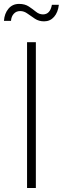

<svg xmlns="http://www.w3.org/2000/svg" viewBox="-30 -938 314 958"><path d="M148.9 -727.5V0H105V-727.5ZM189.9 -831.5Q164.1 -831.5 144.3 -844.5Q124.5 -857.4 107.2 -870.1Q89.8 -882.8 70.8 -882.8Q50.8 -882.8 38.6 -869.1Q26.4 -855.5 24.9 -834H-10.3Q-7.8 -870.6 12.2 -894.5Q32.2 -918.5 65.4 -918.5Q94.2 -918.5 113.8 -905.5Q133.3 -892.6 149.4 -879.4Q165.5 -866.2 184.6 -866.2Q220.2 -866.2 229 -914.1H263.7Q259.3 -876 239.7 -853.8Q220.2 -831.5 189.9 -831.5Z"/></svg>

Font: Inter Extra Light
Style: Regular
Weight: 200
Designer: Rasmus Andersson
Foundry: rsms
Version: Version 4.000;git-3c8e0fc